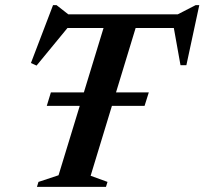

<svg xmlns="http://www.w3.org/2000/svg" viewBox="-20 -731 800 751"><path d="M163 -317 179 -369.5H562L545.5 -317ZM692.5 -621.5H189.5L255 -635L123 -474.5L101 -484.5L187.5 -711H201L260.5 -664.5L217.5 -675H707.5L655 -664.5L745.5 -711H759.5L709 -476H686L657.5 -635ZM390.5 -639.5H516L334.5 -43.5L400.5 -19.5L394.5 0H124.5L130.5 -19.5L209 -45.5Z"/></svg>

Font: Newsreader 24pt SemiBold
Style: Italic
Weight: 600
Italic angle: -17°
Designer: Hugues Gentile
Foundry: Production Type
Version: Version 1.003